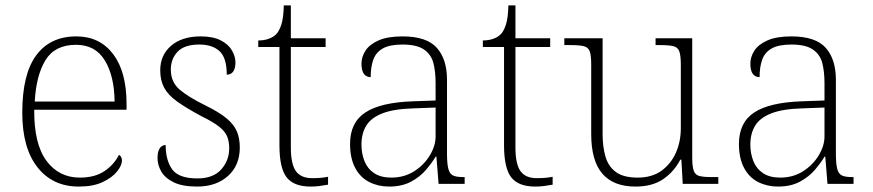

<svg xmlns="http://www.w3.org/2000/svg" viewBox="-20 -677 3213 707"><path d="M270 10Q174 10 118 -61Q62 -132 62 -262Q62 -404 113.5 -473.5Q165 -543 261 -543Q347 -543 396.5 -478Q446 -413 446 -294V-273H106Q105 -147 151 -85Q197 -23 274 -23Q330 -23 365.5 -47.5Q401 -72 418 -107Q423 -104 426 -99Q429 -94 429 -86Q429 -68 411 -45.5Q393 -23 358 -6.5Q323 10 270 10ZM402 -303Q401 -397 366 -454.5Q331 -512 260 -512Q182 -512 147.5 -455.5Q113 -399 108 -303Z M706 10Q651 10 619 -6Q587 -22 573.5 -46Q560 -70 560 -95Q560 -112 564 -122.5Q568 -133 575 -138Q582 -143 590 -143Q590 -87 614 -53.5Q638 -20 707 -20Q765 -20 794.5 -53Q824 -86 824 -131Q824 -156 816.5 -174.5Q809 -193 787 -210.5Q765 -228 722 -249Q666 -279 632.5 -303Q599 -327 584.5 -354Q570 -381 570 -418Q570 -474 610 -508.5Q650 -543 719 -543Q764 -543 792.5 -528.5Q821 -514 834 -491.5Q847 -469 847 -447Q847 -426 839 -414Q831 -402 815 -402Q815 -464 788.5 -488.5Q762 -513 714 -513Q659 -513 634 -486.5Q609 -460 609 -421Q609 -375 641 -347.5Q673 -320 736 -289Q787 -264 814.5 -241Q842 -218 852.5 -192.5Q863 -167 863 -134Q863 -68 819.5 -29Q776 10 706 10Z M1124 10Q1062 10 1035.5 -24Q1009 -58 1009 -142V-504H931V-528Q952 -528 969 -534Q986 -540 997 -551Q1008 -562 1016 -586.5Q1024 -611 1025 -657H1051V-536H1179V-504H1051V-134Q1051 -73 1069.5 -47Q1088 -21 1129 -21Q1146 -21 1159 -22Q1172 -23 1188 -26V3Q1172 6 1156 8Q1140 10 1124 10Z M1413 10Q1373 10 1340 -6.5Q1307 -23 1288 -58.5Q1269 -94 1269 -147Q1269 -226 1325.5 -263Q1382 -300 1501 -304L1584 -307V-371Q1584 -413 1576 -444.5Q1568 -476 1541.5 -494.5Q1515 -513 1462 -513Q1415 -513 1389.5 -498.5Q1364 -484 1354.5 -457Q1345 -430 1345 -393Q1329 -393 1320 -405Q1311 -417 1311 -443Q1311 -467 1325.5 -490Q1340 -513 1373.5 -528Q1407 -543 1462 -543Q1551 -543 1588.5 -501Q1626 -459 1626 -383V-111Q1626 -76 1630.5 -57Q1635 -38 1647 -31.5Q1659 -25 1685 -25H1691V0H1595L1587 -100H1584Q1571 -78 1549 -52Q1527 -26 1493.5 -8Q1460 10 1413 10ZM1421 -23Q1468 -23 1504.5 -46Q1541 -69 1562.5 -104.5Q1584 -140 1584 -174V-281L1503 -278Q1430 -276 1388 -259.5Q1346 -243 1328.5 -214Q1311 -185 1311 -145Q1311 -112 1322 -84Q1333 -56 1357.5 -39.5Q1382 -23 1421 -23Z M1951 10Q1889 10 1862.5 -24Q1836 -58 1836 -142V-504H1758V-528Q1779 -528 1796 -534Q1813 -540 1824 -551Q1835 -562 1843 -586.5Q1851 -611 1852 -657H1878V-536H2006V-504H1878V-134Q1878 -73 1896.5 -47Q1915 -21 1956 -21Q1973 -21 1986 -22Q1999 -23 2015 -26V3Q1999 6 1983 8Q1967 10 1951 10Z M2320 10Q2239 10 2198 -37.5Q2157 -85 2157 -184V-439Q2157 -473 2151.5 -488Q2146 -503 2129.5 -507Q2113 -511 2079 -511H2058V-536H2199V-183Q2199 -137 2209.5 -100.5Q2220 -64 2248 -43.5Q2276 -23 2328 -23Q2381 -23 2416 -48.5Q2451 -74 2469 -115Q2487 -156 2487 -205V-438Q2487 -472 2481.5 -487.5Q2476 -503 2459.5 -507Q2443 -511 2409 -511H2394V-536H2529V-97Q2529 -64 2534.5 -48.5Q2540 -33 2555 -29Q2570 -25 2599 -25H2625V0H2494L2489 -89H2485Q2463 -46 2423 -18Q2383 10 2320 10Z M2845 10Q2805 10 2772 -6.5Q2739 -23 2720 -58.5Q2701 -94 2701 -147Q2701 -226 2757.5 -263Q2814 -300 2933 -304L3016 -307V-371Q3016 -413 3008 -444.5Q3000 -476 2973.5 -494.5Q2947 -513 2894 -513Q2847 -513 2821.5 -498.5Q2796 -484 2786.5 -457Q2777 -430 2777 -393Q2761 -393 2752 -405Q2743 -417 2743 -443Q2743 -467 2757.5 -490Q2772 -513 2805.5 -528Q2839 -543 2894 -543Q2983 -543 3020.5 -501Q3058 -459 3058 -383V-111Q3058 -76 3062.5 -57Q3067 -38 3079 -31.5Q3091 -25 3117 -25H3123V0H3027L3019 -100H3016Q3003 -78 2981 -52Q2959 -26 2925.5 -8Q2892 10 2845 10ZM2853 -23Q2900 -23 2936.5 -46Q2973 -69 2994.5 -104.5Q3016 -140 3016 -174V-281L2935 -278Q2862 -276 2820 -259.5Q2778 -243 2760.5 -214Q2743 -185 2743 -145Q2743 -112 2754 -84Q2765 -56 2789.5 -39.5Q2814 -23 2853 -23Z"/></svg>

Font: Noto Serif Khmer ExtraLight
Style: Regular
Weight: 250
Version: Version 2.003